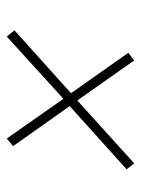

<svg xmlns="http://www.w3.org/2000/svg" viewBox="57 -596 425 580"><g transform="rotate(90 270.0 -305.5)"><path d="M278 -284 90 -113 71 -136 261 -307 139 -480 162 -498 283 -326 473 -498 491 -475 300 -303 421 -132 398 -113Z"/></g></svg>

Font: IBM Plex Sans Condensed ExtraLight
Style: Italic
Weight: 200
Width: 3
Italic angle: -11°
Designer: Mike Abbink, Paul van der Laan, Pieter van Rosmalen
Foundry: Bold Monday
Version: Version 1.3